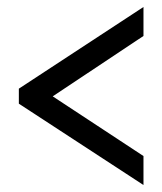

<svg xmlns="http://www.w3.org/2000/svg" viewBox="-20 -633 465 550"><path d="M391 -103V-186L131 -357L391 -530V-613L34 -379V-336Z"/></svg>

Font: Noto Serif Hebrew ExtraCondensed Black
Style: Regular
Weight: 900
Width: 2
Designer: Monotype Design Team
Foundry: Monotype Imaging Inc.
Version: Version 2.004